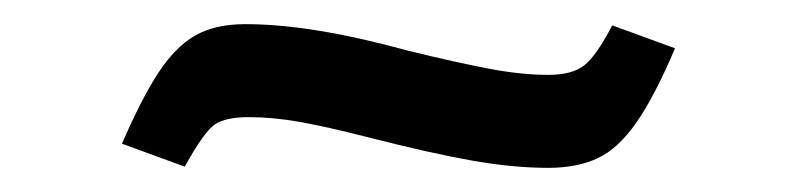

<svg xmlns="http://www.w3.org/2000/svg" viewBox="-20 -373 660 159"><path d="M133 -235 81 -254Q97 -291 111 -312.5Q125 -334 141.5 -343.5Q158 -353 183 -353Q211 -353 244.5 -347.5Q278 -342 318 -331Q359 -321 385.5 -316Q412 -311 434 -311Q454 -311 464 -319Q474 -327 487 -352L539 -333Q522 -293 507 -271.5Q492 -250 475 -242Q458 -234 434 -234Q405 -234 371 -240Q337 -246 286 -259Q251 -268 228.5 -272Q206 -276 186 -276Q167 -276 158 -270Q149 -264 133 -235Z"/></svg>

Font: Literata Variable Black
Style: Regular
Weight: 900
Designer: Latin by Veronika Burian and Jose Scaglione. Greek by Irene Vlachou. Cyrillic by Vera Evstafieva.
Foundry: TypeTogether
Version: Version 3.021